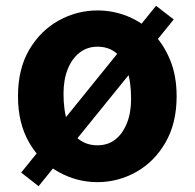

<svg xmlns="http://www.w3.org/2000/svg" viewBox="-20 -614 671 662"><path d="M316 14Q245 14 182 -21Q119 -56 80.5 -122.5Q42 -189 42 -282Q42 -376 80.5 -442Q119 -508 182 -543Q245 -578 316 -578Q369 -578 418.5 -558.5Q468 -539 506 -500.5Q544 -462 566.5 -407.5Q589 -353 589 -282Q589 -189 550.5 -122.5Q512 -56 449.5 -21Q387 14 316 14ZM316 -113Q352 -113 377.5 -133Q403 -153 417.5 -189Q432 -225 432 -273Q432 -333 418 -373Q404 -413 378.5 -433Q353 -453 316 -453Q281 -453 254.5 -432.5Q228 -412 213.5 -375.5Q199 -339 199 -291Q199 -232 213 -192Q227 -152 253.5 -132.5Q280 -113 316 -113ZM113 28 53 -19 518 -594 579 -547Z"/></svg>

Font: Noto Sans TC ExtraBold
Style: Regular
Weight: 800
Designer: Ryoko NISHIZUKA  (kana, bopomofo & ideographs); Paul D. Hunt (Latin, Greek & Cyrillic); Sandoll Communications , Soo-you
Foundry: Adobe
Version: Version 2.004-H2;hotconv 1.0.118;makeotfexe 2.5.65603